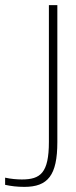

<svg xmlns="http://www.w3.org/2000/svg" viewBox="-137 -520 297 750"><path d="M-52 181C-70 181 -95 179 -117 174V202C-94 207 -70 210 -42 210C50 210 87 165 87 35V-500H54V34C54 156 21 181 -52 181Z"/></svg>

Font: LT Wave Alt Thin
Style: Regular
Weight: 100
Designer: Daniel Lyons
Version: Version 2.5 (Glyphs App)